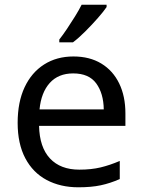

<svg xmlns="http://www.w3.org/2000/svg" viewBox="-20 -786 604 816"><path d="M292 -546Q361 -546 410.5 -516Q460 -486 486.5 -431.5Q513 -377 513 -304V-251H146Q148 -160 192.5 -112.5Q237 -65 317 -65Q368 -65 407.5 -74.5Q447 -84 489 -102V-25Q448 -7 408 1.5Q368 10 313 10Q237 10 178.5 -21Q120 -52 87.5 -113.5Q55 -175 55 -264Q55 -352 84.5 -415Q114 -478 167.5 -512Q221 -546 292 -546ZM291 -474Q228 -474 191.5 -433.5Q155 -393 148 -321H421Q420 -389 389 -431.5Q358 -474 291 -474ZM433 -756Q421 -738 396 -709.5Q371 -681 342.5 -652.5Q314 -624 290 -606H232V-618Q247 -637 264.5 -663Q282 -689 299 -716.5Q316 -744 327 -766H433Z"/></svg>

Font: Noto Sans Lydian
Style: Regular
Weight: 400
Designer: Monotype Design Team
Foundry: Monotype Imaging Inc.
Version: Version 2.002; ttfautohint (v1.8.4.7-5d5b)